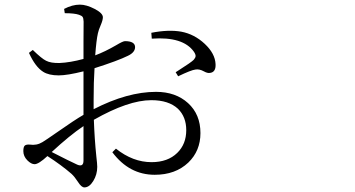

<svg xmlns="http://www.w3.org/2000/svg" viewBox="-20 -773 1540 832"><path d="M345.7 39.1Q333 39.1 318.4 16.1Q303.7 -6.8 290 -19.5Q246.1 -57.6 185.5 -96.7Q147.5 -61.5 129.9 -61.5Q115.2 -61.5 98.6 -78.1Q81.1 -95.7 81.1 -118.2Q81.1 -135.7 86.9 -141.6Q92.8 -147.5 108.4 -146.5Q138.7 -141.6 164.1 -157.2Q178.7 -166 223.6 -197.3Q302.7 -252.9 341.8 -275.4V-332V-463.9Q271.5 -446.3 234.4 -446.3Q191.4 -446.3 167 -461.9Q132.8 -483.4 105.5 -543.9L122.1 -556.6Q161.1 -518.6 179.7 -509.8Q200.2 -499 238.3 -500Q284.2 -502 341.8 -517.6Q341.8 -543.9 341.8 -592.8Q342.8 -664.1 342.3 -679.2Q341.8 -694.3 337.9 -699.7Q334 -705.1 322.3 -709Q302.7 -715.8 260.7 -715.8L257.8 -734.4Q293 -752.9 326.2 -752.9Q354.5 -752.9 390.1 -734.4Q425.8 -715.8 425.8 -698.2Q425.8 -685.5 416 -663.1Q407.2 -642.6 404.3 -628.9Q397.5 -599.6 392.6 -533.2Q434.6 -548.8 483.4 -577.1Q512.7 -594.7 521.5 -594.7Q564.5 -594.7 565.4 -569.3Q565.4 -545.9 534.2 -531.2Q491.2 -509.8 389.6 -477.5Q385.7 -418.9 385.7 -341.8V-299.8Q532.2 -375 656.2 -375Q741.2 -375 794.9 -326.2Q848.6 -277.3 848.6 -196.3Q848.6 -119.1 795.9 -68.4Q740.2 -15.6 650.4 -15.6Q540 -15.6 466.8 -113.3L482.4 -128.9Q555.7 -70.3 636.7 -70.3Q707 -70.3 748 -110.4Q787.1 -148.4 787.1 -209Q787.1 -266.6 751 -301.8Q710.9 -338.9 635.7 -338.9Q536.1 -338.9 386.7 -253.9Q389.6 -170.9 397.5 -94.7Q401.4 -62.5 401.4 -49.8Q401.4 -16.6 384.3 11.2Q367.2 39.1 345.7 39.1ZM341.8 -77.1V-226.6Q282.2 -186.5 204.1 -114.3Q282.2 -74.2 314.5 -59.6Q341.8 -47.9 341.8 -77.1ZM752 -442.4 741.2 -460Q745.1 -462.9 754.9 -468.8Q808.6 -502.9 819.3 -513.7Q827.1 -522.5 827.6 -529.8Q828.1 -537.1 820.3 -548.8Q773.4 -615.2 637.7 -605.5L635.7 -630.9Q710 -645.5 765.6 -635.7Q822.3 -625 867.2 -583Q912.1 -541 914.1 -495.1Q916 -460 889.6 -457Q878.9 -455.1 863.3 -463.9Q843.8 -474.6 827.1 -471.7Q808.6 -469.7 752 -442.4Z"/></svg>

Font: Bpmf Zihi Box R
Style: R
Weight: 400
Foundry: But Ko
Version: Version 1.320